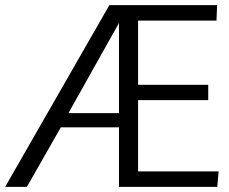

<svg xmlns="http://www.w3.org/2000/svg" viewBox="-45 -731 896 751"><path d="M-24.9 0 382.8 -710.9H804.2L801.8 -650.4H495.1V-399.4H769.5V-339.4H495.1V-60.5H810.1L804.7 0H420.4V-232.9H192.9L60.1 0ZM222.7 -288.6H420.4V-641.1Z"/></svg>

Font: Comme Light
Style: Regular
Weight: 300
Version: Version 1.000;gftools[0.9.27]